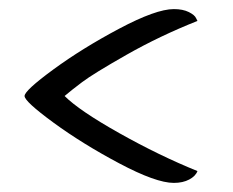

<svg xmlns="http://www.w3.org/2000/svg" viewBox="-20 -446 513 422"><path d="M362 -426Q382 -426 395 -419.5Q408 -413 411 -406L414 -400Q331 -367 258 -325.5Q185 -284 160.5 -265.5Q136 -247 122 -235Q154 -203 242 -153.5Q330 -104 414 -70Q410 -59 396 -51.5Q382 -44 362 -44Q323 -44 242 -87Q161 -130 97.5 -176.5Q34 -223 34 -235Q34 -247 97.5 -293.5Q161 -340 242 -383Q323 -426 362 -426Z"/></svg>

Font: Sedan
Style: Regular
Weight: 400
Designer: Sebastian Salazar
Foundry: Sebastian Salazar
Version: Version 1.001